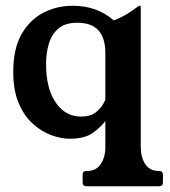

<svg xmlns="http://www.w3.org/2000/svg" viewBox="-20 -471 590 667"><path d="M280 176Q267 176 267 163V136Q267 123 280 123H282Q314 123 330 99Q346 75 346 40V-51Q333 -32 304 -10.5Q275 11 222 11Q192 11 158 -1.5Q124 -14 94 -41Q64 -68 45 -112.5Q26 -157 26 -221Q26 -303 55.5 -353.5Q85 -404 132 -427.5Q179 -451 232 -451Q318 -451 375 -400Q403 -411 421.5 -422.5Q440 -434 451 -442.5Q462 -451 466 -451Q469 -451 469 -449V40Q469 75 484.5 99Q500 123 532 123Q546 123 546 136V163Q546 176 532 176ZM261 -66Q293 -66 311 -79.5Q329 -93 337 -107.5Q345 -122 346 -124V-287Q346 -320 336 -343.5Q326 -367 304.5 -379.5Q283 -392 248 -392Q206 -392 182.5 -371.5Q159 -351 149.5 -318.5Q140 -286 140 -249Q140 -164 173.5 -115Q207 -66 261 -66Z"/></svg>

Font: Young Serif Light
Style: Regular
Weight: 300
Designer: Bastien Sozeau
Foundry: NBR — Bastien Sozeau
Version: Version 5.001